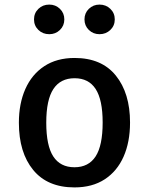

<svg xmlns="http://www.w3.org/2000/svg" viewBox="-20 -811 655 845"><path d="M308.2 -555.9Q427.2 -555.9 489.7 -478.5Q552.3 -401 552.3 -271.8Q552.3 -185.6 523.8 -121.5Q495.4 -57.4 440.8 -21.8Q386.2 13.8 307.7 13.8Q189.2 13.8 126.2 -62.8Q63.1 -139.5 63.1 -270.8Q63.1 -354.9 91.5 -419.2Q120 -483.6 174.9 -519.7Q229.7 -555.9 308.2 -555.9ZM308.2 -466.7Q246.2 -466.7 214.9 -419.2Q183.6 -371.8 183.6 -270.8Q183.6 -169.7 214.6 -122.3Q245.6 -74.9 307.7 -74.9Q369.7 -74.9 400.8 -122.6Q431.8 -170.3 431.8 -271.8Q431.8 -371.8 401 -419.2Q370.3 -466.7 308.2 -466.7ZM196.9 -660.5Q168.2 -660.5 149 -679.2Q129.7 -697.9 129.7 -725.6Q129.7 -753.3 149 -772.1Q168.2 -790.8 196.9 -790.8Q224.6 -790.8 243.8 -772.1Q263.1 -753.3 263.1 -725.6Q263.1 -697.9 243.8 -679.2Q224.6 -660.5 196.9 -660.5ZM417.9 -660.5Q390.3 -660.5 371 -679.2Q351.8 -697.9 351.8 -725.6Q351.8 -753.3 371 -772.1Q390.3 -790.8 417.9 -790.8Q446.2 -790.8 465.6 -772.1Q485.1 -753.3 485.1 -725.6Q485.1 -697.9 465.6 -679.2Q446.2 -660.5 417.9 -660.5Z"/></svg>

Font: Fira Code Medium
Style: Regular
Weight: 500
Designer: Carrois Corporate, Edenspiekermann AG, Nikita Prokopov
Foundry: Carrois Corporate, Edenspiekermann AG, Nikita Prokopov
Version: Version 6.002